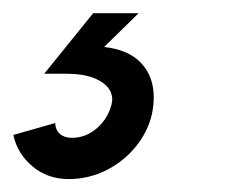

<svg xmlns="http://www.w3.org/2000/svg" viewBox="-89 -19 379 291"><path d="M-68.8 185.5 -5.4 167.5Q-4.9 178.2 2 184.1Q8.8 189.9 20 189.9Q41 189.9 57.9 175.3Q74.7 160.6 80.1 139.2Q81.1 134.3 81.1 131.8Q81.1 114.7 62.7 103.8Q44.4 92.8 11.7 92.8H-22L52.2 1H121.1L68.8 52.2Q105.5 56.2 124.8 76.4Q144 96.7 144 128.4Q144 141.1 141.1 154.8Q134.8 181.2 116.5 203.6Q98.1 226.1 71.5 239.3Q44.9 252.4 15.1 252.4Q-17.1 252.4 -40 232.9Q-63 213.4 -68.8 185.5Z"/></svg>

Font: Acari Sans SemiBold
Style: Italic
Weight: 600
Italic angle: -13°
Designer: Alfredo Marco Pradil and Stefan Peev
Foundry: Hanken Design Co.
Version: Version 1.045;January 11, 2019;FontCreator 11.5.0.2425 64-bi